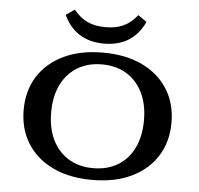

<svg xmlns="http://www.w3.org/2000/svg" viewBox="-54 -826 923 892"><g transform="rotate(5 407.5 -379.5)"><path d="M407.5 11.3Q301 11.3 223.8 -25.9Q146.5 -63 104.6 -130Q62.8 -196.9 62.8 -285.5Q62.8 -374.4 104.6 -441.2Q146.5 -507.9 223.8 -545.1Q301 -582.3 407.5 -582.3Q513.9 -582.3 591.2 -545.1Q668.5 -507.9 710.3 -441.2Q752.2 -374.4 752.2 -285.5Q752.2 -196.9 710.3 -130Q668.5 -63 591.2 -25.9Q513.9 11.3 407.5 11.3ZM407.5 -43.5Q473.4 -43.5 521.9 -72.6Q570.4 -101.7 597.2 -156.1Q623.9 -210.5 623.9 -285.5Q623.9 -360.4 597 -414.5Q570.1 -468.5 521.8 -498Q473.4 -527.4 407.5 -527.4Q342.3 -527.4 293.6 -498.2Q244.9 -468.9 218 -414.7Q191.1 -360.4 191.1 -285.5Q191.1 -210.5 218 -156.3Q244.9 -102 293.6 -72.8Q342.3 -43.5 407.5 -43.5ZM407.5 -624.3Q340.9 -624.3 293.5 -653.9Q246.1 -683.6 218.9 -741.9L259.1 -770Q288.6 -733.4 323.6 -717.2Q358.5 -701 407.5 -701Q456.4 -701 491.4 -717.2Q526.3 -733.4 555.4 -770L595.6 -741.9Q568.9 -683.6 521.5 -653.9Q474 -624.3 407.5 -624.3Z"/></g></svg>

Font: Playfair 5pt SemiExpanded Light
Style: Regular
Weight: 300
Width: 6
Designer: Claus Eggers Sørensen
Foundry: Claus Eggers Sørensen
Version: Version 2.203